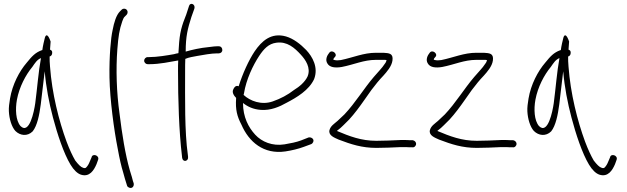

<svg xmlns="http://www.w3.org/2000/svg" viewBox="-20 -740 3183 975"><path d="M25 -175C27 -136 39 -96 58 -75C82 -51 119 -46 146 -73C169 -102 180 -156 187 -210C194 -265 200 -323 207 -378C214 -296 229 -219 249 -143C271 -60 303 38 338 96C355 124 373 141 391 147C435 161 457 124 470 94L478 72C487 49 449 37 445 59L436 80C431 93 425 103 418 110C415 114 409 115 402 112C391 109 378 96 362 75C348 51 333 19 318 -21C279 -127 244 -265 234 -402C232 -421 232 -438 232 -453C239 -455 245 -461 245 -471C246 -480 242 -485 234 -488C235 -505 236 -518 237 -529C227 -559 215 -572 208 -549C205 -538 197 -504 195 -486C194 -485 193 -485 192 -485C159 -473 142 -454 116 -422C78 -378 43 -311 31 -240C27 -216 24 -194 25 -175ZM66 -234C78 -298 110 -359 144 -400C158 -420 168 -437 188 -445C175 -375 169 -291 159 -216C153 -173 129 -55 84 -100C60 -128 57 -185 66 -234Z M536 -346C538 -235 559 -79 578 16C587 66 596 105 605 134C613 163 618 181 621 189L625 202C626 207 630 210 634 212C649 220 662 208 659 191L655 179C653 170 648 152 639 124C616 43 600 -57 587 -163C572 -270 568 -387 576 -491C581 -555 586 -589 601 -632C605 -644 609 -652 614 -656L623 -665C626 -668 628 -673 628 -678C628 -689 620 -696 610 -696C605 -696 601 -694 598 -691L589 -682C570 -663 559 -625 552 -588C547 -566 543 -535 540 -494C537 -453 535 -404 536 -346Z M712 -432C712 -422 721 -414 730 -414H738C792 -414 843 -426 885 -433C884 -416 884 -399 884 -380C884 -235 889 -71 904 52L905 62C909 86 938 79 935 57L934 47C917 -74 920 -237 920 -380C920 -401 920 -422 921 -441C939 -449 961 -452 982 -456C1010 -461 1054 -469 1082 -469H1091C1101 -469 1109 -476 1109 -486C1109 -497 1102 -505 1091 -505H1082C1076 -505 1062 -504 1041 -501C997 -497 954 -487 923 -478C923 -556 933 -594 952 -654L967 -696C974 -719 946 -730 940 -710L926 -667C903 -609 892 -576 888 -499C887 -490 887 -480 886 -470C878 -469 871 -467 864 -465C830 -459 779 -450 737 -450H730C720 -450 712 -441 712 -432Z M1165 -287C1156 -270 1169 -253 1179 -243V-240C1175 -183 1184 -149 1206 -107C1244 -19 1319 45 1429 29C1462 24 1495 16 1522 6L1560 -8C1565 -10 1568 -14 1570 -18C1578 -34 1560 -45 1547 -42L1509 -27C1485 -18 1455 -12 1425 -7C1363 3 1309 -20 1276 -56C1242 -93 1214 -145 1214 -217C1238 -198 1266 -185 1304 -182C1354 -178 1400 -198 1435 -218C1487 -245 1549 -282 1575 -338C1598 -397 1567 -452 1535 -486C1506 -516 1470 -544 1432 -555C1357 -576 1309 -532 1273 -479C1243 -434 1212 -366 1192 -302C1177 -308 1169 -296 1165 -287ZM1217 -258 1219 -266C1230 -336 1265 -409 1296 -456C1320 -492 1344 -518 1383 -523C1438 -531 1476 -497 1508 -462C1531 -437 1560 -396 1542 -352C1529 -324 1501 -300 1473 -283C1441 -258 1405 -239 1365 -225C1308 -205 1250 -227 1217 -258Z M1643 -417C1654 -398 1682 -394 1716 -400C1778 -412 1827 -436 1889 -436H1926C1933 -436 1939 -436 1943 -435C1942 -430 1940 -423 1934 -416C1927 -405 1918 -394 1908 -383L1878 -349C1829 -292 1784 -217 1729 -159C1715 -146 1703 -135 1694 -126C1677 -111 1659 -101 1653 -79C1647 -52 1678 -41 1700 -31C1763 -7 1818 11 1891 11C1930 11 1972 9 2015 7C2037 7 2052 7 2061 8H2074C2084 10 2093 0 2093 -9C2093 -20 2085 -26 2076 -28H2062C2053 -29 2038 -29 2015 -29C1972 -27 1930 -25 1891 -25C1814 -25 1755 -48 1691 -75L1694 -78C1715 -93 1731 -112 1753 -133C1779 -161 1807 -199 1830 -232L1866 -283C1888 -312 1904 -332 1927 -356C1944 -375 1969 -403 1973 -433C1978 -470 1955 -470 1927 -472H1889C1826 -472 1774 -448 1711 -435C1698 -433 1687 -433 1680 -435C1677 -435 1675 -436 1673 -437V-439C1673 -443 1679 -448 1681 -451C1696 -466 1666 -491 1652 -472C1641 -459 1630 -436 1643 -417Z M2153 -417C2164 -398 2192 -394 2226 -400C2288 -412 2337 -436 2399 -436H2436C2443 -436 2449 -436 2453 -435C2452 -430 2450 -423 2444 -416C2437 -405 2428 -394 2418 -383L2388 -349C2339 -292 2294 -217 2239 -159C2225 -146 2213 -135 2204 -126C2187 -111 2169 -101 2163 -79C2157 -52 2188 -41 2210 -31C2273 -7 2328 11 2401 11C2440 11 2482 9 2525 7C2547 7 2562 7 2571 8H2584C2594 10 2603 0 2603 -9C2603 -20 2595 -26 2586 -28H2572C2563 -29 2548 -29 2525 -29C2482 -27 2440 -25 2401 -25C2324 -25 2265 -48 2201 -75L2204 -78C2225 -93 2241 -112 2263 -133C2289 -161 2317 -199 2340 -232L2376 -283C2398 -312 2414 -332 2437 -356C2454 -375 2479 -403 2483 -433C2488 -470 2465 -470 2437 -472H2399C2336 -472 2284 -448 2221 -435C2208 -433 2197 -433 2190 -435C2187 -435 2185 -436 2183 -437V-439C2183 -443 2189 -448 2191 -451C2206 -466 2176 -491 2162 -472C2151 -459 2140 -436 2153 -417Z M2658 -175C2660 -136 2672 -96 2691 -75C2715 -51 2752 -46 2779 -73C2802 -102 2813 -156 2820 -210C2827 -265 2833 -323 2840 -378C2847 -296 2862 -219 2882 -143C2904 -60 2936 38 2971 96C2988 124 3006 141 3024 147C3068 161 3090 124 3103 94L3111 72C3120 49 3082 37 3078 59L3069 80C3064 93 3058 103 3051 110C3048 114 3042 115 3035 112C3024 109 3011 96 2995 75C2981 51 2966 19 2951 -21C2912 -127 2877 -265 2867 -402C2865 -421 2865 -438 2865 -453C2872 -455 2878 -461 2878 -471C2879 -480 2875 -485 2867 -488C2868 -505 2869 -518 2870 -529C2860 -559 2848 -572 2841 -549C2838 -538 2830 -504 2828 -486C2827 -485 2826 -485 2825 -485C2792 -473 2775 -454 2749 -422C2711 -378 2676 -311 2664 -240C2660 -216 2657 -194 2658 -175ZM2699 -234C2711 -298 2743 -359 2777 -400C2791 -420 2801 -437 2821 -445C2808 -375 2802 -291 2792 -216C2786 -173 2762 -55 2717 -100C2693 -128 2690 -185 2699 -234Z"/></svg>

Font: Stray Cat
Style: Cn
Weight: 400
Version: Version 1.0